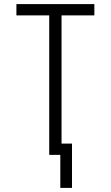

<svg xmlns="http://www.w3.org/2000/svg" viewBox="-20 -755 540 936"><path d="M274 161V0H220V-680H60V-735H440V-680H280V-55H331V161Z"/></svg>

Font: Iosevka Light
Style: Regular
Weight: 300
Monospace: yes
Designer: Belleve Invis
Foundry: Belleve Invis
Version: Version 32.5.0; ttfautohint (v1.8.4)